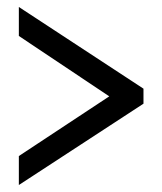

<svg xmlns="http://www.w3.org/2000/svg" viewBox="-20 -633 465 550"><path d="M34 -103 391 -336V-379L34 -613V-530L293 -357L34 -186Z"/></svg>

Font: Noto Serif Myanmar ExtraCondensed Black
Style: Regular
Weight: 900
Width: 2
Designer: Ben Mitchell and the Monotype Design Team
Foundry: Monotype Imaging Inc.
Version: Version 2.106